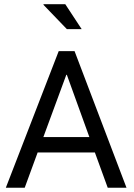

<svg xmlns="http://www.w3.org/2000/svg" viewBox="-20 -879 627 899"><path d="M484.4 0 424.3 -165H156.2L95.7 0H7.3L254.9 -639.6H329.1L572.3 0ZM290.5 -528.8 183.1 -237.3H398.4L293 -528.8ZM285.6 -859.4 362.3 -742.7H293L183.1 -856.9L184.6 -859.4Z"/></svg>

Font: Yantramanav
Style: Regular
Weight: 400
Version: Version 1.000;PS 1.0;hotconv 1.0.72;makeotf.lib2.5.5900; ttf